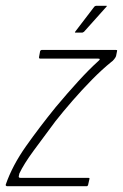

<svg xmlns="http://www.w3.org/2000/svg" viewBox="-44 -645 426 665"><path d="M-24 -6Q-1 -72 46 -138.5Q93 -205 149 -274Q190 -323 227.5 -364Q265 -405 295 -432Q301 -437 301.5 -439.5Q302 -442 296 -442H94Q93 -442 92 -443.5Q91 -445 91 -446L95 -468Q96 -470 97.5 -471Q99 -472 100 -472H357Q361 -472 361.5 -471Q362 -470 361 -466L358 -451Q357 -447 351.5 -440Q346 -433 341 -430Q310 -405 275 -369.5Q240 -334 207 -296Q174 -258 148 -225Q106 -169 72 -122.5Q38 -76 23 -44Q22 -40 21 -34.5Q20 -29 27 -29H262Q264 -29 265 -28.5Q266 -28 266 -26L261 -4Q260 -2 259 -1Q258 0 256 0H-19Q-21 0 -23 -1.5Q-25 -3 -24 -6ZM218 -532Q215 -532 215.5 -533.5Q216 -535 217 -536L282 -621Q285 -625 291 -625H324Q326 -625 326 -624Q326 -623 324 -621L247 -535Q245 -534 243.5 -533Q242 -532 240 -532Z"/></svg>

Font: Glory Thin
Style: Italic
Weight: 100
Italic angle: -12°
Designer: Robert Leuschke
Foundry: Robert Leuschke
Version: Version 1.011